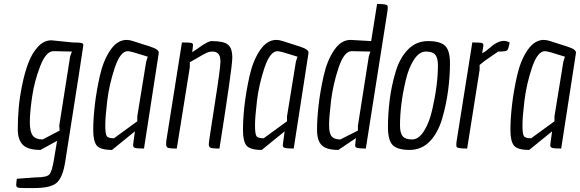

<svg xmlns="http://www.w3.org/2000/svg" viewBox="-20 -752 2936 972"><path d="M153 200H108Q78 200 70 197.5Q62 195 62 182L65 153L161 146Q216 146 229.5 131.5Q243 117 253 57Q254 53 254 50Q254 47 255 44L269 -39L185 7Q121 7 95.5 -19Q70 -45 70 -97.5Q70 -150 74.5 -203Q79 -256 91.5 -318.5Q104 -381 122.5 -431Q141 -481 171.5 -514.5Q202 -548 240 -548L348 -537Q382 -537 392 -534.5Q402 -532 402 -524Q402 -516 310 68Q298 144 268.5 172Q239 200 153 200ZM196 -46 282 -91 280 -116 335 -466 344 -491 251 -493Q213 -493 183.5 -417Q154 -341 142.5 -261.5Q131 -182 131 -133.5Q131 -85 146 -65.5Q161 -46 196 -46Z M621 -550Q636 -550 655 -543.5Q674 -537 700 -529Q726 -521 738 -517Q750 -513 762 -508Q784 -498 784 -485Q784 -481 709 0Q674 0 663 -3.5Q652 -7 654 -21L663 -87L547 7Q488 7 470 -15Q452 -37 452 -93.5Q452 -150 460 -220Q468 -290 485.5 -368Q503 -446 538.5 -498Q574 -550 621 -550ZM627 -493Q589 -493 561 -409Q533 -325 523 -242.5Q513 -160 513 -117.5Q513 -75 520 -63.5Q527 -52 557 -52L675 -138V-163L720 -440L728 -465Q642 -493 627 -493Z M953 -488Q964 -494 986 -510Q1033 -544 1051 -544Q1111 -544 1133.5 -526.5Q1156 -509 1156 -460Q1156 -411 1091 0Q1049 0 1043 -5.5Q1037 -11 1037 -22.5Q1037 -34 1066.5 -221Q1096 -408 1096 -438.5Q1096 -469 1085 -480Q1074 -491 1056 -491Q1038 -491 1020.5 -482Q1003 -473 978 -458Q953 -443 941 -437V-412L875 0Q833 0 827 -5.5Q821 -11 821 -22.5Q821 -34 823 -46L901 -537Q938 -537 947.5 -535Q957 -533 957 -524.5Q957 -516 953 -488Z M1379 -550Q1394 -550 1413 -543.5Q1432 -537 1458 -529Q1484 -521 1496 -517Q1508 -513 1520 -508Q1542 -498 1542 -485Q1542 -481 1467 0Q1432 0 1421 -3.5Q1410 -7 1412 -21L1421 -87L1305 7Q1246 7 1228 -15Q1210 -37 1210 -93.5Q1210 -150 1218 -220Q1226 -290 1243.5 -368Q1261 -446 1296.5 -498Q1332 -550 1379 -550ZM1385 -493Q1347 -493 1319 -409Q1291 -325 1281 -242.5Q1271 -160 1271 -117.5Q1271 -75 1278 -63.5Q1285 -52 1315 -52L1433 -138V-163L1478 -440L1486 -465Q1400 -493 1385 -493Z M1754 -550 1859 -544 1889 -732Q1937 -732 1941 -724Q1943 -720 1943 -712Q1943 -704 1940 -686L1832 0Q1784 0 1780 -8Q1778 -12 1778 -18.5Q1778 -25 1782 -53L1693 7Q1633 7 1609 -16.5Q1585 -40 1585 -95Q1585 -150 1593 -220Q1601 -290 1618.5 -368Q1636 -446 1671.5 -498Q1707 -550 1754 -550ZM1703 -46 1792 -91V-116L1847 -466L1855 -491L1760 -493Q1722 -493 1694 -409Q1666 -325 1656 -242.5Q1646 -160 1646 -118.5Q1646 -77 1659 -61.5Q1672 -46 1703 -46Z M2218 -150Q2197 -79 2155.5 -36Q2114 7 2053.5 7Q1993 7 1968.5 -17Q1944 -41 1944 -108.5Q1944 -176 1953 -247.5Q1962 -319 1983 -389Q2004 -459 2045.5 -501.5Q2087 -544 2147.5 -544Q2208 -544 2233 -520.5Q2258 -497 2258 -431.5Q2258 -366 2248.5 -293.5Q2239 -221 2218 -150ZM2168 -196Q2197 -321 2197 -421Q2197 -459 2183.5 -475Q2170 -491 2136 -491Q2102 -491 2075 -449Q2048 -407 2034 -345Q2005 -223 2005 -117Q2005 -79 2018.5 -62.5Q2032 -46 2066 -46Q2100 -46 2127 -89.5Q2154 -133 2168 -196Z M2427 -523Q2427 -521 2425 -507L2421 -482Q2440 -492 2456 -507Q2498 -545 2530 -545Q2545 -545 2560 -537Q2554 -502 2547 -496.5Q2540 -491 2502 -491Q2496 -486 2462 -463.5Q2428 -441 2408 -423V-398L2345 0Q2296 0 2292 -8Q2290 -12 2290 -20Q2290 -28 2293 -46L2371 -537Q2408 -537 2417.5 -535Q2427 -533 2427 -523Z M2733 -550Q2748 -550 2767 -543.5Q2786 -537 2812 -529Q2838 -521 2850 -517Q2862 -513 2874 -508Q2896 -498 2896 -485Q2896 -481 2821 0Q2786 0 2775 -3.5Q2764 -7 2766 -21L2775 -87L2659 7Q2600 7 2582 -15Q2564 -37 2564 -93.5Q2564 -150 2572 -220Q2580 -290 2597.5 -368Q2615 -446 2650.5 -498Q2686 -550 2733 -550ZM2739 -493Q2701 -493 2673 -409Q2645 -325 2635 -242.5Q2625 -160 2625 -117.5Q2625 -75 2632 -63.5Q2639 -52 2669 -52L2787 -138V-163L2832 -440L2840 -465Q2754 -493 2739 -493Z"/></svg>

Font: Economica
Style: Italic
Weight: 400
Designer: Vicente Lamonaca
Foundry: Vicente Lamonaca
Version: Version 1.100